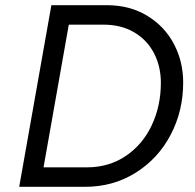

<svg xmlns="http://www.w3.org/2000/svg" viewBox="-20 -720 751 740"><path d="M178 -700H392Q480 -700 547 -659.5Q614 -619 650 -551Q686 -483 686 -402Q686 -292 637.5 -200Q589 -108 502.5 -54Q416 0 308 0H54ZM115 -75H314Q400 -75 465 -119Q530 -163 565 -237.5Q600 -312 600 -401Q600 -464 573.5 -515Q547 -566 497 -595.5Q447 -625 378 -625H212L251 -658L142 -42Z"/></svg>

Font: Fixel Italic Variable Display Thin
Style: Italic
Weight: 100
Italic angle: -10°
Designer: AlfaBravo + MacPaw
Foundry: Kyrylo Tkachov, Marchela Mozhyna, Serhii Makarenko, Maria Weinstein, Zakhar Kryvoshyya
Version: Version 1.210;Glyphs 3.2 (3217)